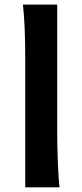

<svg xmlns="http://www.w3.org/2000/svg" viewBox="-20 -801 352 821"><path d="M234.4 0H87.9V-551.8Q87.9 -694.8 78.1 -781.2H224.6V-231.9Q224.6 -178.2 227.3 -107.7Q230 -37.1 234.4 0Z"/></svg>

Font: Lesson One
Style: Bold
Weight: 700
Designer: But Ko, Victor Gaultney, Annie Olsen, Julie Remington, Don Collingsworth, Eric Hays, Becca Hirsbrunner
Version: Version 1.100